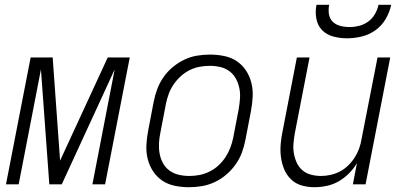

<svg xmlns="http://www.w3.org/2000/svg" viewBox="-20 -770 1690 802"><path d="M5 0 108 -530H200L231 -99L430 -530H522L419 0H366L459 -480L238 0H186L151 -480L58 0Z M769 12Q739 12 710 6Q681 0 658 -15.5Q635 -31 619.5 -54.5Q604 -78 597 -106Q590 -134 591.5 -164Q593 -194 599 -225L622 -345Q627 -371 636.5 -397Q646 -423 662.5 -447Q679 -471 702 -490Q725 -509 750.5 -521Q776 -533 803 -537.5Q830 -542 857 -542Q887 -542 916.5 -536Q946 -530 969 -514.5Q992 -499 1007.5 -475.5Q1023 -452 1030 -424Q1037 -396 1035.5 -366Q1034 -336 1028 -305L1005 -185Q1000 -159 990.5 -133Q981 -107 964 -83Q947 -59 924.5 -40Q902 -21 876 -9Q850 3 823 7.5Q796 12 769 12ZM771 -35Q792 -35 813 -39Q834 -43 854.5 -53Q875 -63 892 -78.5Q909 -94 921.5 -113Q934 -132 942 -153Q950 -174 954 -194L977 -314Q981 -337 982.5 -359.5Q984 -382 979.5 -403Q975 -424 965 -442Q955 -460 938.5 -472.5Q922 -485 900.5 -490Q879 -495 856 -495Q835 -495 813.5 -491Q792 -487 772 -477Q752 -467 735 -451.5Q718 -436 705 -417Q692 -398 684.5 -377Q677 -356 673 -336L650 -216Q645 -193 644 -170.5Q643 -148 647 -127Q651 -106 661 -88Q671 -70 688 -57.5Q705 -45 726.5 -40Q748 -35 771 -35Z M1294 12Q1265 12 1239.5 4.5Q1214 -3 1195.5 -21Q1177 -39 1167 -63Q1157 -87 1153.5 -114Q1150 -141 1152.5 -169Q1155 -197 1161 -225L1220 -530H1273L1212 -216Q1208 -194 1206 -172Q1204 -150 1207.5 -129.5Q1211 -109 1219.5 -90.5Q1228 -72 1243 -59Q1258 -46 1278.5 -40.5Q1299 -35 1321 -35Q1341 -35 1361 -39.5Q1381 -44 1399.5 -53.5Q1418 -63 1434 -78.5Q1450 -94 1461.5 -112Q1473 -130 1480 -149.5Q1487 -169 1490 -188L1557 -530H1610L1507 0H1454L1471 -89Q1458 -66 1438 -46Q1418 -26 1394.5 -12.5Q1371 1 1344.5 6.5Q1318 12 1294 12Z M1430 -610Q1400 -610 1372 -617.5Q1344 -625 1325.5 -644Q1307 -663 1301.5 -691.5Q1296 -720 1302 -750H1355Q1351 -730 1354 -711Q1357 -692 1369.5 -679.5Q1382 -667 1401 -662Q1420 -657 1440 -657Q1460 -657 1480 -662Q1500 -667 1517.5 -679.5Q1535 -692 1546 -711Q1557 -730 1561 -750H1614Q1608 -720 1591.5 -691.5Q1575 -663 1548.5 -644Q1522 -625 1491 -617.5Q1460 -610 1430 -610Z"/></svg>

Font: Lode Dark Term
Style: Italic
Weight: 400
Italic angle: -11°
Monospace: yes
Designer: Belleve Invis
Foundry: Belleve Invis
Version: Version 29.2.0